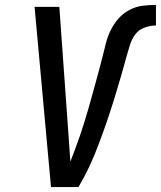

<svg xmlns="http://www.w3.org/2000/svg" viewBox="-20 -763 656 783"><path d="M188 0 121 -735H222L257 -245Q259 -210 262 -174.5Q265 -139 267 -104Q277 -130 287 -156.5Q297 -183 306 -209.5Q315 -236 323.5 -263Q332 -290 339.5 -316.5Q347 -343 354.5 -370Q362 -397 369.5 -424Q377 -451 384 -477.5Q391 -504 398 -531Q405 -558 411.5 -585Q418 -612 430.5 -638Q443 -664 462.5 -686.5Q482 -709 508 -722.5Q534 -736 561.5 -739.5Q589 -743 616 -743V-659Q593 -659 569.5 -650.5Q546 -642 531.5 -622.5Q517 -603 510 -580Q503 -557 496.5 -534.5Q490 -512 484 -489.5Q478 -467 471 -444Q464 -421 457.5 -398.5Q451 -376 444 -353.5Q437 -331 429.5 -308.5Q422 -286 414.5 -263.5Q407 -241 398.5 -218.5Q390 -196 382 -174Q374 -152 364.5 -129.5Q355 -107 345 -85.5Q335 -64 323.5 -42.5Q312 -21 300 0Z"/></svg>

Font: Iosevka Custom Medium Oblique
Style: Regular
Weight: 500
Italic angle: -9°
Designer: Belleve Invis
Foundry: Belleve Invis
Version: Version 27.0.1